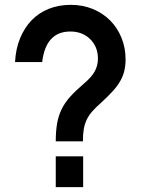

<svg xmlns="http://www.w3.org/2000/svg" viewBox="-20 -772 583 792"><path d="M210 -189Q210 -231 215.5 -262.5Q221 -294 234 -321Q247 -348 269.5 -373Q292 -398 326 -427Q358 -454 371 -478Q384 -502 384 -530Q384 -579 352 -610.5Q320 -642 270 -642Q169 -642 154 -516H42Q45 -571 63 -614.5Q81 -658 110.5 -688.5Q140 -719 181 -735.5Q222 -752 272 -752Q321 -752 362.5 -735Q404 -718 434 -688Q464 -658 481 -616.5Q498 -575 498 -527Q498 -502 493 -480.5Q488 -459 476.5 -438.5Q465 -418 446 -397Q427 -376 400 -351Q376 -330 361 -313Q346 -296 337.5 -278Q329 -260 325.5 -239Q322 -218 322 -189ZM210 -127H323V0H210Z"/></svg>

Font: Involve SemiBold
Style: Regular
Weight: 600
Designer: Stefan Peev
Foundry: Context Ltd.
Version: Version 1.001